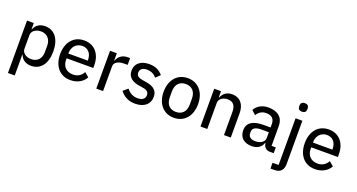

<svg xmlns="http://www.w3.org/2000/svg" viewBox="-51 -1507 4590 2471"><g transform="rotate(20 2243.5 -271.0)"><path d="M82 200H175V-85H179C203 -21 257 12 328 12C458 12 536 -91 536 -259C536 -427 458 -530 328 -530C257 -530 203 -497 179 -433H175V-518H82ZM301 -69C231 -69 175 -109 175 -164V-354C175 -409 231 -449 301 -449C384 -449 437 -390 437 -303V-215C437 -128 384 -69 301 -69Z M865 12C962 12 1037 -33 1073 -100L1013 -151C985 -98 938 -67 873 -67C780 -67 727 -129 727 -215V-236H1092V-275C1092 -420 1010 -530 865 -530C721 -530 630 -423 630 -259C630 -95 721 12 865 12ZM865 -455C943 -455 993 -397 993 -311V-301H727V-308C727 -393 784 -455 865 -455Z M1312 0V-340C1312 -391 1362 -425 1448 -425H1494V-518H1463C1380 -518 1334 -470 1317 -419H1312V-518H1219V0Z M1753 12C1875 12 1951 -51 1951 -152C1951 -232 1904 -282 1790 -299L1746 -306C1686 -315 1656 -334 1656 -380C1656 -424 1688 -453 1751 -453C1813 -453 1857 -424 1882 -391L1941 -447C1897 -499 1842 -530 1754 -530C1645 -530 1566 -476 1566 -374C1566 -278 1635 -237 1734 -223L1778 -216C1841 -207 1861 -180 1861 -142C1861 -94 1825 -65 1759 -65C1696 -65 1648 -93 1609 -142L1546 -88C1594 -27 1657 12 1753 12Z M2283 12C2424 12 2519 -94 2519 -259C2519 -424 2424 -530 2283 -530C2142 -530 2047 -424 2047 -259C2047 -94 2142 12 2283 12ZM2283 -68C2202 -68 2146 -119 2146 -220V-298C2146 -399 2202 -450 2283 -450C2364 -450 2420 -399 2420 -298V-220C2420 -119 2364 -68 2283 -68Z M2739 0V-355C2739 -418 2798 -449 2859 -449C2932 -449 2968 -404 2968 -317V0H3061V-331C3061 -457 2996 -530 2890 -530C2812 -530 2768 -490 2744 -433H2739V-518H2646V0Z M3649 0V-79H3591V-352C3591 -464 3517 -530 3388 -530C3292 -530 3231 -485 3200 -429L3256 -378C3283 -422 3322 -452 3383 -452C3461 -452 3498 -413 3498 -344V-297H3400C3252 -297 3179 -243 3179 -143C3179 -48 3242 12 3350 12C3424 12 3479 -22 3500 -86H3505C3512 -36 3539 0 3596 0ZM3371 -63C3313 -63 3276 -90 3276 -138V-158C3276 -206 3314 -232 3399 -232H3498V-152C3498 -100 3444 -63 3371 -63Z M3760 121H3677V200H3734C3816 200 3853 151 3853 75V-518H3760ZM3807 -626C3846 -626 3863 -647 3863 -677V-691C3863 -721 3846 -742 3807 -742C3768 -742 3751 -721 3751 -691V-677C3751 -647 3768 -626 3807 -626Z M4215 12C4312 12 4387 -33 4423 -100L4363 -151C4335 -98 4288 -67 4223 -67C4130 -67 4077 -129 4077 -215V-236H4442V-275C4442 -420 4360 -530 4215 -530C4071 -530 3980 -423 3980 -259C3980 -95 4071 12 4215 12ZM4215 -455C4293 -455 4343 -397 4343 -311V-301H4077V-308C4077 -393 4134 -455 4215 -455Z"/></g></svg>

Font: IBM Plex Arabic Text
Style: Regular
Weight: 450
Designer: Mike Abbink, Paul van der Laan, Pieter van Rosmalen, Wael Morcos, Khajak Apelian
Foundry: Bold Monday
Version: Version 1.0